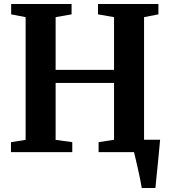

<svg xmlns="http://www.w3.org/2000/svg" viewBox="-20 -763 851 963"><path d="M691 180Q688.5 162.5 683.2 137.2Q678 112 672 85Q666 58 660.5 35Q655 12 652 -0.5L617.5 -62H783Q781.5 -45.5 779.2 -20.8Q777 4 774.2 32.5Q771.5 61 768.5 89.2Q765.5 117.5 763.2 141.2Q761 165 759.5 180ZM108.5 -61.5V-677L36 -691V-743H339V-691L259 -677V-412.5H552V-677L471.5 -691V-743H774.5V-691L702.5 -677V-61.5L776 -50V0H474.5V-50L552 -62V-347H259V-61.5L342.5 -50V0H35V-50Z"/></svg>

Font: Merriweather 48pt
Style: Bold
Weight: 700
Version: Version 2.100